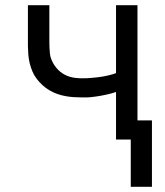

<svg xmlns="http://www.w3.org/2000/svg" viewBox="-20 -540 640 743"><path d="M486 183V0H429V-184Q420 -181 411 -178.5Q402 -176 392.5 -174Q383 -172 373 -170Q363 -168 351.5 -166.5Q340 -165 331.5 -164Q323 -163 317 -163H300Q283 -163 266.5 -164Q250 -165 233.5 -168Q217 -171 201.5 -176.5Q186 -182 171.5 -190.5Q157 -199 144.5 -210.5Q132 -222 122 -235Q112 -248 105.5 -263.5Q99 -279 95 -295Q91 -311 89.5 -330.5Q88 -350 88 -362V-520H171V-376Q171 -366 171.5 -355.5Q172 -345 173 -334Q174 -323 177.5 -313.5Q181 -304 186 -295Q191 -286 198 -277.5Q205 -269 213 -262.5Q221 -256 230.5 -251Q240 -246 250 -243Q260 -240 272 -238.5Q284 -237 291 -237H300Q310 -237 319.5 -237.5Q329 -238 338.5 -239Q348 -240 358 -241Q368 -242 379 -244Q390 -246 398.5 -248Q407 -250 414 -252L429 -257V-520H512V-74H568V183Z"/></svg>

Font: R Plex Mono
Style: Regular
Weight: 400
Monospace: yes
Designer: Belleve Invis
Foundry: Belleve Invis
Version: Version 31.8.0